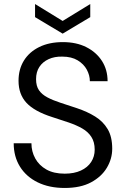

<svg xmlns="http://www.w3.org/2000/svg" viewBox="-20 -921 626 953"><path d="M301 12Q224 12 167 -16Q110 -44 79 -94Q48 -144 48 -210H136Q136 -169 155 -134.5Q174 -100 210.5 -79.5Q247 -59 301 -59Q348 -59 381.5 -74.5Q415 -90 432.5 -117Q450 -144 450 -178Q450 -216 433.5 -241.5Q417 -267 388 -283.5Q359 -300 321 -313Q283 -326 239 -340Q151 -368 111.5 -410.5Q72 -453 72 -520Q72 -577 98.5 -620Q125 -663 174.5 -687.5Q224 -712 292 -712Q359 -712 408.5 -687Q458 -662 486 -618.5Q514 -575 514 -518H426Q426 -547 411 -575Q396 -603 365.5 -621.5Q335 -640 289 -640Q251 -641 221.5 -627.5Q192 -614 175.5 -589Q159 -564 159 -528Q159 -494 173.5 -473Q188 -452 215.5 -437.5Q243 -423 280 -411Q317 -399 362 -384Q413 -367 452.5 -342.5Q492 -318 514.5 -280Q537 -242 537 -183Q537 -133 510.5 -88.5Q484 -44 432 -16Q380 12 301 12ZM291 -754 154 -836V-901L291 -817L428 -901V-836Z"/></svg>

Font: DM Sans 9pt
Style: Regular
Weight: 400
Designer: Colophon Foundry, Jonny Pinhorn
Foundry: Colophon Foundry
Version: Version 4.004;gftools[0.9.30]